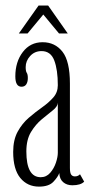

<svg xmlns="http://www.w3.org/2000/svg" viewBox="-20 -684 338 714"><path d="M125 10Q82 10 55.5 -22.2Q29 -54.5 29 -119Q29 -164 45.8 -194.5Q62.5 -225 87.2 -246.2Q112 -267.5 136.8 -285Q161.5 -302.5 178.2 -321.5Q195 -340.5 195 -367Q195 -424.5 181.8 -459.2Q168.5 -494 134.5 -494Q109 -494 92.2 -475.8Q75.5 -457.5 75.5 -434.5Q75.5 -419 79.5 -413.2Q83.5 -407.5 83.5 -393.5Q83.5 -379.5 77.8 -370.5Q72 -361.5 60 -361.5Q37 -361.5 37 -400Q37 -454 64.8 -490.5Q92.5 -527 138.5 -527Q184.5 -527 212.2 -491.8Q240 -456.5 240 -373V-60Q240 -41 244.8 -34.5Q249.5 -28 258.5 -28Q265.5 -28 270.2 -30.5Q275 -33 277.5 -36L293 -8.5Q280 5 249 5Q228.5 5 215 -6.5Q201.5 -18 200.5 -40.5Q195.5 -26 178.5 -8Q161.5 10 125 10ZM131.5 -25Q152.5 -25 166.8 -41.5Q181 -58 188 -79.2Q195 -100.5 195 -115.5V-301.5Q194 -287.5 176.2 -273.5Q158.5 -259.5 135.5 -240.5Q112.5 -221.5 95.2 -193Q78 -164.5 78 -121Q78 -25 131.5 -25ZM50 -559.5 123.5 -663.5H159L232 -559.5H199.5L141 -630L82.5 -559.5Z"/></svg>

Font: Imbue 10pt ExtraLight
Style: Regular
Weight: 200
Designer: Tyler Finck
Foundry: Etcetera Type Company
Version: Version 1.102; ttfautohint (v1.8.3)